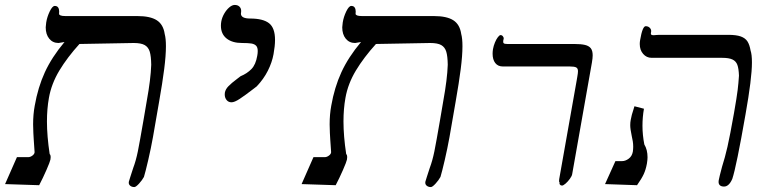

<svg xmlns="http://www.w3.org/2000/svg" viewBox="-52 -745 3072 777"><path d="M567 -190Q559 -145.5 547.8 -97Q536.5 -48.5 530.5 -29Q523.5 -16 510.8 -2Q498 12 491.5 12Q481 12 474.2 6Q467.5 0 469.5 -10Q469.5 -11 475.5 -29.5Q484.5 -57 487 -65Q498 -94 505.8 -132.2Q513.5 -170.5 529 -260.5Q533 -285.5 542 -337Q558 -424.5 560 -483Q559.5 -517.5 554 -535.8Q548.5 -554 533.8 -562.5Q519 -571 489 -571L269.5 -567Q220.5 -513 188.2 -459.5Q156 -406 146 -349Q138 -304.5 138 -253.5Q138 -194.5 149 -121.5Q153 -118.5 153 -108.5Q153 -106 152 -99Q150.5 -90.5 136 -57.2Q121.5 -24 106.5 4.5L-31.5 0L16.5 -109H62Q70.5 -109 79 -115.2Q87.5 -121.5 88 -129L86.5 -151Q85.5 -171 84.5 -180.5Q84 -187.5 83 -206.8Q82 -226 82 -241.5Q82 -282 88.5 -317Q101.5 -391.5 129.5 -452.5Q157.5 -513.5 209 -575L185 -571Q161.5 -571 147.2 -588.5Q133 -606 133 -634.5Q133 -640 135 -654Q138.5 -676.5 149.2 -698.8Q160 -721 169.5 -721Q179 -721 183.2 -714.8Q187.5 -708.5 187.5 -698.5L187 -689Q187 -685 193.2 -682.5Q199.5 -680 213 -680H504Q556 -680 582.5 -663Q609 -646 614.5 -607.5Q619.5 -589.5 619.5 -558Q619.5 -520.5 612.5 -465.5Q605.5 -410.5 592 -334Z M974 -385.5Q939 -358.5 918 -344.8Q897 -331 885 -331Q872.5 -331 865 -340.2Q857.5 -349.5 857.5 -362.5Q857.5 -367.5 858 -370Q860.5 -384 872.8 -396.5Q885 -409 906.5 -425L921.5 -436.5Q948 -447.5 965.5 -465.5Q983 -483.5 989 -519Q991 -529 991 -538.5Q991 -553.5 984.2 -560.2Q977.5 -567 964.8 -569Q952 -571 927.5 -571Q888 -571 865 -589.2Q842 -607.5 842 -641Q842 -649 843.5 -658Q846.5 -674.5 855.5 -690Q864.5 -705.5 876 -715.2Q887.5 -725 898 -725Q910 -725 917 -718.2Q924 -711.5 924 -700.5Q924 -696 923.5 -694L923 -690Q923 -670 960.5 -670Q1012.5 -670 1036.8 -651Q1061 -632 1061 -583.5Q1061 -559 1055 -526Q1049 -492.5 1032 -458.8Q1015 -425 987 -395.5Z M1767 -190Q1759 -145.5 1747.8 -97Q1736.5 -48.5 1730.5 -29Q1723.5 -16 1710.8 -2Q1698 12 1691.5 12Q1681 12 1674.2 6Q1667.5 0 1669.5 -10Q1669.5 -11 1675.5 -29.5Q1684.5 -57 1687 -65Q1698 -94 1705.8 -132.2Q1713.5 -170.5 1729 -260.5Q1733 -285.5 1742 -337Q1758 -424.5 1760 -483Q1759.5 -517.5 1754 -535.8Q1748.5 -554 1733.8 -562.5Q1719 -571 1689 -571L1469.5 -567Q1420.5 -513 1388.2 -459.5Q1356 -406 1346 -349Q1338 -304.5 1338 -253.5Q1338 -194.5 1349 -121.5Q1353 -118.5 1353 -108.5Q1353 -106 1352 -99Q1350.5 -90.5 1336 -57.2Q1321.5 -24 1306.5 4.5L1168.5 0L1216.5 -109H1262Q1270.5 -109 1279 -115.2Q1287.5 -121.5 1288 -129L1286.5 -151Q1285.5 -171 1284.5 -180.5Q1284 -187.5 1283 -206.8Q1282 -226 1282 -241.5Q1282 -282 1288.5 -317Q1301.5 -391.5 1329.5 -452.5Q1357.5 -513.5 1409 -575L1385 -571Q1361.5 -571 1347.2 -588.5Q1333 -606 1333 -634.5Q1333 -640 1335 -654Q1338.5 -676.5 1349.2 -698.8Q1360 -721 1369.5 -721Q1379 -721 1383.2 -714.8Q1387.5 -708.5 1387.5 -698.5L1387 -689Q1387 -685 1393.2 -682.5Q1399.5 -680 1413 -680H1704Q1756 -680 1782.5 -663Q1809 -646 1814.5 -607.5Q1819.5 -589.5 1819.5 -558Q1819.5 -520.5 1812.5 -465.5Q1805.5 -410.5 1792 -334Z M2344.5 -498 2263.5 -40Q2262.5 -33 2254.5 -21.8Q2246.5 -10.5 2237 -2.2Q2227.5 6 2222.5 6Q2217 6 2214 2Q2211 -2 2212.5 -8Q2212.5 -8 2212.2 -7.8Q2212 -7.5 2212 -7.5Q2210.5 -7.5 2210.5 -13Q2210.5 -17.5 2211 -20L2281.5 -418Q2282 -422 2284.5 -435.8Q2287 -449.5 2287 -457Q2287 -468 2280 -472Q2273 -476 2254 -476H1983Q1963 -476 1952.2 -490Q1941.5 -504 1941.5 -527.5Q1941.5 -536.5 1943 -546Q1945.5 -560 1951 -573.2Q1956.5 -586.5 1963 -594.8Q1969.5 -603 1973.5 -603Q1979.5 -603 1983.2 -598Q1987 -593 1986.5 -589L1984.5 -580Q1983.5 -573 1986.5 -570Q1989.5 -567 2001 -567H2272Q2299.5 -567 2315.2 -563.2Q2331 -559.5 2338.8 -549.8Q2346.5 -540 2346.5 -521Q2346.5 -509.5 2343.5 -493Z M2548 -236Q2548 -199 2555.5 -160.5Q2568.5 -139 2568.5 -108.5Q2568.5 -99 2566 -83Q2561.5 -58.5 2553.2 -40.5Q2545 -22.5 2526 4.5L2396.5 0L2438.5 -93H2465.5Q2479 -93 2492.2 -102.8Q2505.5 -112.5 2509 -131Q2510.5 -141.5 2510.5 -151.5Q2510.5 -162 2508.8 -173.2Q2507 -184.5 2504.5 -195Q2498.5 -223 2498.5 -238.5Q2498.5 -250 2500.5 -260Q2503.5 -278.5 2512.5 -305L2515.5 -315L2554 -305Q2548 -271 2548 -236ZM2537 -567Q2537 -575 2538.5 -583Q2548 -639 2561 -639Q2571.5 -639 2578 -632Q2584.5 -625 2583 -616L2582 -611Q2581.5 -606 2584.2 -604.2Q2587 -602.5 2593.5 -602.5Q2597 -602.5 2606 -603.5L2616.5 -604H2895.5Q2927.5 -604 2945.8 -597.5Q2964 -591 2972.8 -577.5Q2981.5 -564 2985.5 -540.5Q2991 -524.5 2991 -492Q2991 -428 2965 -282Q2928 -70.5 2911.5 -21Q2898 10 2878 10Q2867.5 10 2861.8 5.2Q2856 0.5 2856 -9Q2856 -13 2856.5 -15Q2858.5 -27 2870 -70Q2882 -107.5 2892 -151.2Q2902 -195 2918.5 -288Q2930 -354 2933.2 -380.8Q2936.5 -407.5 2938.5 -439Q2937.5 -467.5 2932 -482.5Q2926.5 -497.5 2912.2 -504.2Q2898 -511 2870 -511H2585Q2564.5 -511 2550.8 -526.8Q2537 -542.5 2537 -567Z"/></svg>

Font: JuliaMono ExtraBoldItalic
Style: Regular
Weight: 800
Italic angle: -9°
Monospace: yes
Designer: cormullion
Foundry: corm
Version: Version 0.049; ttfautohint (v1.8.4)